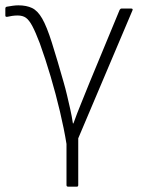

<svg xmlns="http://www.w3.org/2000/svg" viewBox="-26 -514 533 719"><path d="M229 185Q223 185 223 179V25Q214 -31 198.5 -96.5Q183 -162 163.5 -228Q144 -294 123 -352Q107 -394 95 -416.5Q83 -439 71 -447.5Q59 -456 40 -456Q30 -456 19.5 -454.5Q9 -453 1 -451Q-6 -450 -6 -456V-482Q-6 -488 0 -489Q11 -491 22 -492.5Q33 -494 43 -494Q73 -494 94 -484Q115 -474 132 -444.5Q149 -415 168 -355Q179 -320 190 -283Q201 -246 212 -207Q219 -183 225 -157.5Q231 -132 237 -105.5Q243 -79 247 -52H249Q263 -91 278.5 -128.5Q294 -166 309 -204L422 -477Q425 -482 429 -482H465Q473 -482 470 -475L267 4V179Q267 185 262 185Z"/></svg>

Font: Sofia Sans ExtraLight
Style: Regular
Weight: 250
Version: Version 4.100-B